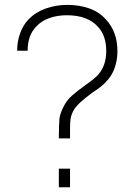

<svg xmlns="http://www.w3.org/2000/svg" viewBox="-20 -786 565 806"><path d="M425 -442.5Q409.5 -424 367.5 -397Q351.5 -385 339 -375Q326.5 -365 316.8 -356Q307 -347 299.8 -338.2Q292.5 -329.5 287.5 -320Q279 -304 276.5 -288Q274 -272 274 -248V-205H227Q227 -234 227.8 -254.2Q228.5 -274.5 229.5 -287Q232.5 -311.5 248 -340.5Q261 -366 282 -384.5Q303 -403 337.5 -428Q379.5 -457.5 392.5 -473Q426 -511 426 -572Q426 -635.5 392.5 -672Q349 -722 260.5 -722Q220 -722 186.8 -710Q153.5 -698 132.5 -675Q96 -638.5 96 -573H52Q52 -610.5 64 -645Q76 -679.5 100 -705Q130 -735.5 172.8 -750.5Q215.5 -765.5 262.5 -765.5Q312 -765.5 353.8 -751Q395.5 -736.5 424 -705Q473 -653 473 -571Q473 -533.5 461 -500Q449 -466.5 425 -442.5ZM227 -78H274V0H227Z"/></svg>

Font: Russisch Sans ExtraLight
Style: Regular
Weight: 200
Width: 4
Designer: Michael Sharanda (font) & Cristiano Sobral (main changes)
Foundry: Michael Sharanda
Version: Version 2.00;September 8, 2020;FontCreator 13.0.0.2681 64-bi